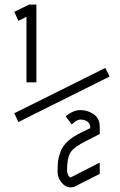

<svg xmlns="http://www.w3.org/2000/svg" viewBox="-20 -812 519 832"><path d="M412.1 -107.4V-58.6L300.8 -2Q293 0 286.1 0Q273.4 0 262.7 -6.8Q251 -13.7 239.3 -31.2Q229.5 -48.8 229.5 -66.4Q229.5 -95.7 231.4 -112.8Q233.4 -129.9 242.2 -154.3Q251 -178.7 272.5 -198.7Q293.9 -218.8 329.1 -236.3L371.1 -256.8Q371.1 -273.4 363.3 -281.2Q351.6 -293.9 328.1 -293.9Q312.5 -293.9 291 -272.5L264.6 -307.6Q296.9 -335 328.1 -335Q361.3 -335 389.6 -314.5Q412.1 -295.9 412.1 -263.7V-231.4L353.5 -201.2Q299.8 -174.8 285.2 -150.9Q270.5 -127 270.5 -72.3Q270.5 -64.5 275.4 -53.7Q280.3 -43 286.1 -43ZM436.5 -517.6 455.1 -480.5 59.6 -283.2 42 -321.3ZM137.7 -792V-455.1H94.7V-739.3L59.6 -721.7L42 -760.7L105.5 -792Z"/></svg>

Font: wanta
Style: Medium
Weight: 500
Version: Version 0.91